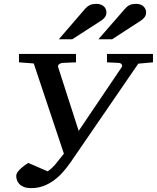

<svg xmlns="http://www.w3.org/2000/svg" viewBox="-20 -947 803 983"><path d="M688 -621.1 339.8 -113.8Q321.3 -87.4 300 -63.7Q278.8 -40 253.9 -22.2Q229 -4.4 200.7 5.9Q172.4 16.1 140.1 16.1Q116.7 16.1 101.8 10Q86.9 3.9 78.4 -5.6Q69.8 -15.1 66.4 -26.1Q63 -37.1 63 -46.9Q63 -54.2 68.1 -62.7Q73.2 -71.3 81.8 -79.8Q90.3 -88.4 101.6 -96.9Q112.8 -105.5 125 -112.8L224.1 -69.8Q245.6 -84 266.1 -108.9Q286.6 -133.8 307.1 -160.2L152.8 -622.1L77.1 -627.9V-670.9H369.1V-627.9L300.8 -625Q289.6 -624 282.2 -617.7Q274.9 -611.3 277.8 -603L382.8 -276.9L603 -603Q607.4 -610.4 603 -617.2Q598.6 -624 587.9 -625L527.8 -627.9V-670.9H763.2V-627.9ZM524.9 -884.3Q524.9 -870.1 518.3 -860.6Q511.7 -851.1 501 -843.3L350.1 -746.1H281.2L416 -902.3Q425.8 -913.6 438.7 -920.4Q451.7 -927.2 474.1 -927.2Q487.3 -927.2 496.8 -923.3Q506.3 -919.4 512.7 -913.3Q519 -907.2 522 -899.4Q524.9 -891.6 524.9 -884.3ZM728 -884.3Q728 -870.1 721.4 -860.6Q714.8 -851.1 704.1 -843.3L554.2 -746.1H483.9L620.1 -902.3Q625 -908.2 630.4 -912.6Q635.7 -917 642.3 -920.4Q648.9 -923.8 657.5 -925.5Q666 -927.2 677.2 -927.2Q690.4 -927.2 700 -923.3Q709.5 -919.4 715.6 -913.3Q721.7 -907.2 724.9 -899.4Q728 -891.6 728 -884.3Z"/></svg>

Font: Charis SIL CyrE
Style: Italic
Weight: 400
Italic angle: -11°
Foundry: SIL International
Version: Version 5.000